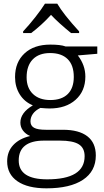

<svg xmlns="http://www.w3.org/2000/svg" viewBox="-20 -786 569 1046"><path d="M106 -615Q138 -649 171.5 -691.5Q205 -734 225 -766H292Q325 -709 411 -615V-606H367Q297 -663 258 -705Q209 -651 150 -606H106ZM19 93Q19 40 52 4.5Q85 -31 144 -45Q119 -56 105 -75Q91 -94 91 -118Q91 -172 159 -212Q113 -231 87.5 -272Q62 -313 62 -366Q62 -447 113.5 -495Q165 -543 254 -543Q311 -543 337 -533H510V-493L404 -484Q445 -431 445 -369Q445 -290 392 -242.5Q339 -195 250 -195Q233 -195 200 -198Q173 -185 159.5 -166Q146 -147 146 -125Q146 -101 165.5 -90Q185 -79 230 -79H323Q410 -79 456 -43.5Q502 -8 502 61Q502 147 432 193.5Q362 240 233 240Q131 240 75 201.5Q19 163 19 93ZM382 -367Q382 -431 348.5 -464Q315 -497 253 -497Q192 -497 158.5 -462.5Q125 -428 125 -365Q125 -307 159.5 -274Q194 -241 254 -241Q316 -241 349 -273.5Q382 -306 382 -367ZM441 65Q441 20 409 0Q377 -20 306 -20H220Q152 -20 117 7Q82 34 82 88Q82 191 237 191Q441 191 441 65Z"/></svg>

Font: OpenSansMMV
Style: Light
Weight: 300
Foundry: Ascender Corporation
Version: Version 4.001